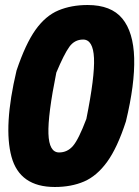

<svg xmlns="http://www.w3.org/2000/svg" viewBox="-20 -736 556 767"><path d="M199 11Q59 11 26 -109.5Q-7 -230 46 -454Q82 -561 122 -617Q162 -673 213.5 -694.5Q265 -716 330 -716Q424 -716 468.5 -662Q513 -608 516 -504Q519 -400 483 -251Q449 -146 408 -89.5Q367 -33 316 -11Q265 11 199 11ZM216 -127Q249 -127 271.5 -153Q294 -179 325 -261Q359 -430 355.5 -504Q352 -578 312 -578Q278 -578 257 -549Q236 -520 205 -446Q171 -277 173.5 -202Q176 -127 216 -127Z"/></svg>

Font: Nunito Sans 7pt Condensed Black
Style: Italic
Weight: 900
Width: 3
Italic angle: -9°
Designer: Vernon Adams
Foundry: Vernon Adams
Version: Version 3.101;gftools[0.9.27]